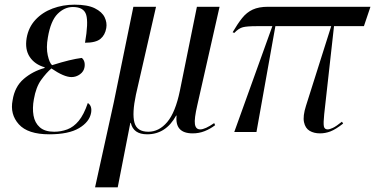

<svg xmlns="http://www.w3.org/2000/svg" viewBox="-20 -565 1606 822"><path d="M191 10Q99 10 60.5 -33Q22 -76 34 -136Q43 -194 81.5 -227Q120 -260 171 -274V-277Q129 -289 107.5 -321Q86 -353 94 -402Q102 -448 131.5 -480Q161 -512 205 -528.5Q249 -545 299 -545Q355 -545 386 -529.5Q417 -514 428 -491Q439 -468 435 -445Q430 -415 410 -398.5Q390 -382 344 -382Q359 -468 349 -501.5Q339 -535 292 -535Q256 -535 226.5 -505.5Q197 -476 185 -405Q177 -361 184.5 -328Q192 -295 203 -286Q244 -299 275 -306.5Q306 -314 330 -317Q337 -312 340.5 -302Q344 -292 342 -278Q339 -259 322.5 -247Q306 -235 286 -235Q254 -235 200 -272Q178 -253 156 -222.5Q134 -192 125 -140Q118 -102 123.5 -70.5Q129 -39 150.5 -20Q172 -1 212 -1Q241 -1 268 -11Q295 -21 317 -47.5Q339 -74 356 -124Q375 -112 370 -82Q363 -43 318.5 -16.5Q274 10 191 10Z M387 237 467 -126 551 -536H648L562 -160Q545 -80 555.5 -40.5Q566 -1 615 -1Q661 -1 696 -42.5Q731 -84 750 -176L823 -536H920L825 -116Q811 -56 814.5 -33.5Q818 -11 837 -11Q858 -11 897 -38L901 -29Q880 -13 856 -3.5Q832 6 805 6Q728 6 736 -70H734Q690 10 610 10Q551 10 540 -39H538L484 237Z M983 0 1146 -453H1079Q1038 -453 1020 -448.5Q1002 -444 983 -424L976 -427Q997 -463 1016.5 -487.5Q1036 -512 1062 -524Q1088 -536 1128 -536H1566L1538 -453H1410L1368 -76Q1364 -38 1366.5 -24.5Q1369 -11 1383 -11Q1391 -11 1405 -17.5Q1419 -24 1444 -44L1449 -36Q1417 -11 1395 -2.5Q1373 6 1350 6Q1324 6 1305.5 -5Q1287 -16 1281.5 -42Q1276 -68 1290 -112L1398 -453H1159L1078 0Z"/></svg>

Font: Noto Serif Display Condensed
Style: Italic
Weight: 400
Width: 3
Italic angle: -12°
Designer: Monotype Design Team
Foundry: Monotype Imaging Inc.
Version: Version 2.009